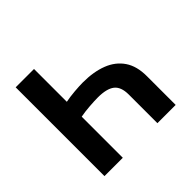

<svg xmlns="http://www.w3.org/2000/svg" viewBox="-173 -919 1112 1112"><g transform="rotate(-45 382.5 -363.5)"><path d="M672.2 0H522.7V-234.4Q522.7 -297.6 489.5 -323.5Q456.3 -349.4 383.9 -349.4Q356.2 -349.4 314.1 -346.2Q272 -343 239.3 -336.6V0H89.1V-727.3H239.3V-458.5Q272.4 -465.2 314.5 -468.8Q356.5 -472.3 383.9 -472.3Q471.6 -472.3 536.4 -447.3Q601.2 -422.2 636.9 -369.7Q672.6 -317.1 672.2 -234.4Z"/></g></svg>

Font: Inter Zeller
Style: Bold
Weight: 700
Designer: Rasmus Andersson; Joe Bland
Foundry: zeller
Version: Version 3.015;git-dec3a8cb1